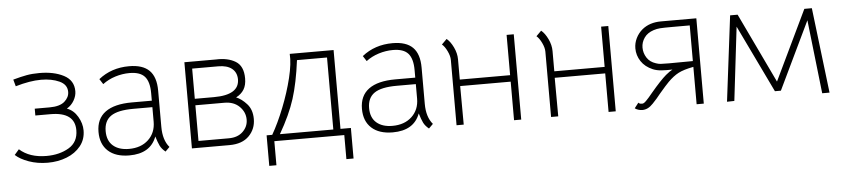

<svg xmlns="http://www.w3.org/2000/svg" viewBox="-41 -748 4932 1121"><g transform="rotate(-5 2425.0 -187.5)"><path d="M24 -52 51 -83Q110 -30 209 -30Q285 -30 340 -62.5Q395 -95 395 -165Q395 -271 253 -271H164V-311H251Q311 -311 339 -335.5Q367 -360 367 -392Q367 -435 322 -455.5Q277 -476 215 -476Q150 -476 65 -451L54 -491Q101 -504 134 -510Q167 -516 209 -516Q294 -516 351.5 -486Q409 -456 409 -392Q409 -365 393.5 -338Q378 -311 351 -295Q390 -281 413.5 -241Q437 -201 437 -160Q437 -107 406 -68.5Q375 -30 324 -10Q273 10 213 10Q153 10 102.5 -8Q52 -26 24 -52Z M851 -88Q815 9 691 9Q611 9 567 -31Q523 -71 523 -143Q523 -220 576 -259Q629 -298 732 -298H849V-342Q849 -409 822 -439.5Q795 -470 733 -470Q691 -470 649.5 -457Q608 -444 575 -419L555 -450Q630 -510 734 -510Q814 -510 852.5 -471.5Q891 -433 891 -353V-141Q891 -63 928 -20L903 5Q881 -13 871.5 -32.5Q862 -52 851 -88ZM849 -175V-260H737Q646 -260 605.5 -232Q565 -204 565 -144Q565 -88 599 -58.5Q633 -29 692 -29Q763 -29 806 -69.5Q849 -110 849 -175Z M1243 -505Q1312 -508 1357.5 -480.5Q1403 -453 1403 -380Q1403 -341 1387.5 -315.5Q1372 -290 1341 -274Q1372 -262 1402.5 -228.5Q1433 -195 1433 -140Q1433 -81 1393 -40.5Q1353 0 1278 0H1058V-505ZM1361 -380Q1360 -420 1332 -442Q1304 -464 1253 -464H1100V-287H1212Q1362 -287 1361 -380ZM1391 -140Q1391 -184 1358 -216.5Q1325 -249 1270 -249H1100V-40H1278Q1330 -40 1360.5 -69.5Q1391 -99 1391 -140Z M1951 141V0H1541V141H1499V-38H1532Q1569 -102 1603.5 -189Q1638 -276 1658.5 -360Q1679 -444 1675 -500H1932V-38H1993V141ZM1577 -38H1890V-460H1714Q1697 -327 1668 -236Q1639 -145 1577 -38Z M2395 -88Q2359 9 2235 9Q2155 9 2111 -31Q2067 -71 2067 -143Q2067 -220 2120 -259Q2173 -298 2276 -298H2393V-342Q2393 -409 2366 -439.5Q2339 -470 2277 -470Q2235 -470 2193.5 -457Q2152 -444 2119 -419L2099 -450Q2174 -510 2278 -510Q2358 -510 2396.5 -471.5Q2435 -433 2435 -353V-141Q2435 -63 2472 -20L2447 5Q2425 -13 2415.5 -32.5Q2406 -52 2395 -88ZM2393 -175V-260H2281Q2190 -260 2149.5 -232Q2109 -204 2109 -144Q2109 -88 2143 -58.5Q2177 -29 2236 -29Q2307 -29 2350 -69.5Q2393 -110 2393 -175Z M2988 0H2946V-226H2650L2651 0H2609V-383Q2609 -406 2595 -435Q2581 -464 2565 -477L2595 -507Q2617 -489 2634 -453.5Q2651 -418 2651 -383V-264H2946V-500H2988Z M3542 0H3500V-226H3204L3205 0H3163V-383Q3163 -406 3149 -435Q3135 -464 3119 -477L3149 -507Q3171 -489 3188 -453.5Q3205 -418 3205 -383V-264H3500V-500H3542Z M3654 -8 3678 -39Q3683 -31 3699 -31Q3708 -31 3716.5 -38.5Q3725 -46 3741 -64L3762 -89Q3820 -158 3853 -186Q3877 -206 3893 -214Q3855 -213 3828 -215Q3801 -217 3779 -226Q3734 -245 3711 -280Q3688 -315 3688 -356Q3688 -387 3702 -415.5Q3716 -444 3740 -464Q3784 -500 3851 -500H4058V0H4016V-219Q3958 -208 3927.5 -192Q3897 -176 3865 -144Q3848 -127 3808 -80Q3788 -54 3761 -26Q3745 -9 3729.5 -1.5Q3714 6 3697 6Q3686 6 3673.5 2Q3661 -2 3654 -8ZM3876 -252 4016 -253V-462H3915Q3862 -462 3842 -460.5Q3822 -459 3804 -453Q3767 -441 3748.5 -414.5Q3730 -388 3730 -357Q3730 -325 3747.5 -297.5Q3765 -270 3800 -259Q3814 -254 3827 -253Q3840 -252 3876 -252Z M4256 -500H4300L4495 -91L4691 -500H4735L4795 0H4752L4703 -432L4513 -36H4478L4288 -431L4237 0L4194 1Z"/></g></svg>

Font: Bellota Text Light
Style: Regular
Weight: 300
Designer: Kemie Guaida
Foundry: Kemie Guaida
Version: Version 4.001